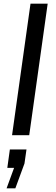

<svg xmlns="http://www.w3.org/2000/svg" viewBox="-20 -740 308 1051"><path d="M241 -720 140 0H46L147 -720ZM57 179H20L34 78H125L114 155L64 291H16Z"/></svg>

Font: Chivo
Style: Italic
Weight: 400
Italic angle: -8.05°
Designer: Hector Gatti
Foundry: Omnibus-Type
Version: Version 1.007